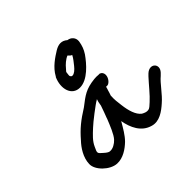

<svg xmlns="http://www.w3.org/2000/svg" viewBox="-150 -849 917 917"><g transform="rotate(-45 309.0 -390.5)"><path d="M152 -91C191 -89 227 -114 252 -138C274 -160 291 -190 309 -221C318 -169 342 -117 396 -102C438 -89 477 -118 506 -144C539 -172 568 -218 595 -240L606 -251C638 -285 598 -324 562 -290L552 -280C526 -252 493 -210 469 -189C457 -178 447 -168 438 -167C426 -165 415 -170 404 -176C380 -194 369 -233 364 -274C361 -299 358 -315 360 -343C363 -351 366 -360 368 -368C370 -373 372 -381 374 -388H378C391 -385 408 -403 412 -420C417 -440 406 -451 397 -454H388C380 -455 371 -455 360 -454C298 -447 277 -430 229 -393C175 -359 145 -335 108 -292C84 -267 57 -227 56 -184C54 -144 107 -93 152 -91ZM192 -294C208 -310 282 -367 298 -375L299 -376C300 -376 299 -376 301 -377C298 -368 295 -358 294 -348L293 -342C285 -320 278 -298 270 -279V-278C256 -243 239 -200 222 -182C209 -168 188 -155 170 -157H169C164 -157 155 -161 141 -174C119 -193 118 -193 133 -224C145 -251 166 -270 192 -294ZM239 -592 237 -591C211 -533 229 -473 283 -473C336 -473 386 -532 412 -569C425 -589 432 -607 436 -633V-634C438 -655 424 -673 401 -676C379 -695 356 -693 331 -678C302 -660 261 -634 239 -593ZM300 -585C312 -600 331 -617 349 -624L357 -616C358 -615 360 -612 367 -610C360 -595 346 -579 336 -566C324 -551 310 -539 298 -539C294 -539 293 -540 291 -542C286 -548 286 -547 288 -563C289 -576 289 -572 300 -585Z"/></g></svg>

Font: Stray Cat
Style: ExBdCnObl
Weight: 800
Version: Version 1.0